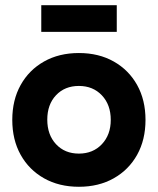

<svg xmlns="http://www.w3.org/2000/svg" viewBox="-20 -703 604 735"><path d="M282 12Q206 12 148.5 -20.5Q91 -53 59 -110.5Q27 -168 27 -244Q27 -320 59 -377.5Q91 -435 148.5 -467.5Q206 -500 282 -500Q358 -500 415.5 -467.5Q473 -435 505 -377.5Q537 -320 537 -244Q537 -168 505 -110.5Q473 -53 415.5 -20.5Q358 12 282 12ZM282 -115Q336 -115 370 -151Q404 -187 404 -244Q404 -302 370 -338Q336 -374 282 -374Q228 -374 194.5 -338.5Q161 -303 161 -245Q161 -187 194.5 -151Q228 -115 282 -115ZM427 -581H138V-683H427Z"/></svg>

Font: Gabarito SemiBold
Style: Regular
Weight: 600
Designer: Leandro Assis / Alvaro Franca / Felipe Casaprima
Foundry: Naipe Foundry
Version: Version 1.000